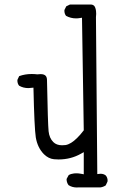

<svg xmlns="http://www.w3.org/2000/svg" viewBox="-20 -707 540 846"><path d="M453.6 93.3Q454.1 91.3 454.1 87.4Q454.1 83.5 452.4 77.6Q450.7 71.8 446.3 66.4Q437 58.6 422.9 58.6Q420.4 58.6 408.7 60.1L402.8 -631.3Q403.8 -640.1 403.8 -645.8Q403.8 -651.4 403.1 -658.4Q402.3 -665.5 400.1 -671.9Q397.9 -678.2 395 -681.2Q389.6 -686.5 381.3 -687H288.1L272 -679.2L264.2 -663.6Q263.7 -661.6 263.7 -660.2Q263.7 -646.5 271 -637.2Q291.5 -626 314.9 -626Q323.2 -626 331.5 -627.4L341.3 -628.9L349.1 -132.8Q333.5 -112.3 320.3 -99.6Q292.5 -71.8 269 -67.9Q260.7 -66.9 253.4 -66.9Q229 -66.9 214.8 -81.1Q197.3 -98.6 194.1 -128.7Q190.9 -158.7 187 -356Q186.5 -367.7 180.7 -373.5Q173.8 -380.4 158.7 -380.4Q152.8 -380.4 144.5 -379.4Q131.3 -380.9 119.6 -380.9Q90.3 -380.9 64.5 -371.6L57.1 -356Q56.6 -354 56.6 -352.5Q56.6 -338.9 64 -329.6Q82 -318.8 105.5 -318.8Q111.3 -318.8 127.4 -320.8Q131.3 -142.6 137.7 -101.6Q145.5 -55.7 173.8 -27.3Q193.8 -7.8 217.8 -5.4Q227.5 -4.4 237.8 -4.4Q292 -4.4 336.9 -29.8L349.1 -36.6V61L339.4 59.1Q325.7 56.6 318.1 56.6Q310.5 56.6 306.6 57.1Q292.5 58.6 282.7 64.5L273.9 80.6Q273.4 82 273.4 83.7Q273.4 85.4 273.7 87.9Q273.9 90.3 274.7 93.3Q275.4 96.2 276.4 98.6Q278.3 104 282.2 108.9Q298.3 119.1 318.4 119.1L325.2 118.7H422.4Q434.6 117.2 445.8 109.9Z"/></svg>

Font: NaikaiFont
Style: Light
Weight: 300
Version: Version 1.89